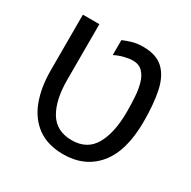

<svg xmlns="http://www.w3.org/2000/svg" viewBox="-141 -739 882 888"><g transform="rotate(30 300.0 -295.0)"><path d="M305 13Q223 13 169 -25.5Q115 -64 88.5 -133.5Q62 -203 62 -296V-592H150V-295Q150 -187 187.5 -125Q225 -63 307 -63Q389 -63 426 -128Q463 -193 463 -304Q463 -344 460.5 -383Q458 -422 449 -453.5Q440 -485 421 -504.5Q402 -524 369 -524Q349 -524 322 -517Q295 -510 275 -499V-579Q291 -586 317.5 -594.5Q344 -603 379 -603Q450 -603 487.5 -567Q525 -531 539 -464.5Q553 -398 553 -304Q553 -147 486.5 -67Q420 13 305 13Z"/></g></svg>

Font: Noto Sans Hebrew SemiCondensed
Style: Regular
Weight: 400
Width: 4
Designer: Monotype Design Team
Foundry: Monotype Imaging Inc.
Version: Version 2.004; ttfautohint (v1.8.4.7-5d5b)